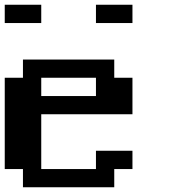

<svg xmlns="http://www.w3.org/2000/svg" viewBox="-20 -789 732 809"><path d="M384.3 -384.3V-461.4H153.8V-384.3ZM76.7 0V-76.7H0V-461.4H76.7V-538.1H461.4V-461.4H538.1V-307.6H153.8V-76.7H384.3V-153.8H538.1V-76.7H461.4V0ZM0 -691.9V-769H153.8V-691.9ZM384.3 -691.9V-769H538.1V-691.9Z"/></svg>

Font: Good Old DOS
Style: Regular
Weight: 400
Designer: Vasily Draigo
Foundry: Vasily Draigo
Version: 1.0